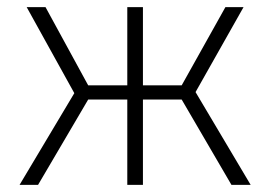

<svg xmlns="http://www.w3.org/2000/svg" viewBox="-20 -520 760 540"><path d="M491 -240H382V0H338V-240H228L87 0H35L189 -258L55 -500H108L228 -280H338V-500H382V-280H491L614 -500H665L530 -261L685 0H631Z"/></svg>

Font: Retni Sans Light
Style: Regular
Weight: 300
Designer: Vitaly Kuzmin
Foundry: ParaType Ltd.
Version: Version 1.00;March 2, 2019;FontCreator 11.5.0.2425 64-bit; t